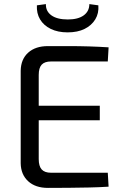

<svg xmlns="http://www.w3.org/2000/svg" viewBox="-20 -916 600 937"><path d="M214 -691Q264 -691 314.5 -691Q365 -691 414.5 -689.5Q464 -688 510 -685L506 -616H229Q198 -616 183.5 -600.5Q169 -585 169 -550V-140Q169 -105 183.5 -89Q198 -73 229 -73H506L510 -5Q464 -2 414.5 -1Q365 0 314.5 0.5Q264 1 214 1Q153 1 117.5 -31.5Q82 -64 81 -119V-571Q82 -627 117.5 -659Q153 -691 214 -691ZM99 -400H467V-329H99ZM416 -896 460 -890Q463 -851 445 -821.5Q427 -792 393 -775Q359 -758 310 -758Q262 -758 227.5 -775Q193 -792 175.5 -821.5Q158 -851 160 -890L204 -896Q203 -861 231 -841Q259 -821 311 -821Q361 -821 388.5 -841Q416 -861 416 -896Z"/></svg>

Font: Exo 2
Style: Regular
Weight: 400
Designer: Natanael Gama
Foundry: Natanael Gama
Version: Version 2.010